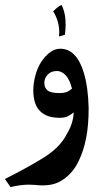

<svg xmlns="http://www.w3.org/2000/svg" viewBox="-40 -547 435 784"><path d="M322 -106Q322 -35 312 15Q302 68 281 111Q258 159 218 186Q199 199 179 204.5Q159 210 131 210Q122 210 102 208L77 207Q60 207 39 210Q18 213 3 217L-20 184Q65 141 123 106Q205 59 234 -2Q259 -43 261 -88Q250 -79 237.5 -72.5Q225 -66 204 -66Q151 -66 125 -92Q96 -119 96 -178Q96 -207 104.5 -239Q113 -271 129 -295Q145 -319 164.5 -333.5Q184 -348 206 -348Q272 -348 302 -251Q320 -191 322 -106ZM192 -257Q168 -257 154.5 -242Q141 -227 141 -209Q141 -188 154.5 -177.5Q168 -167 203 -167Q228 -167 240.5 -175.5Q253 -184 254 -185Q253 -189 249 -202Q245 -215 237 -228Q230 -240 218 -248.5Q206 -257 192 -257ZM201 -398 202 -415Q202 -461 177 -501Q185 -509 193 -515.5Q201 -522 211 -527Q228 -496 228 -446Q228 -426 225 -405Z"/></svg>

Font: Mirza SemiBold
Style: Regular
Weight: 600
Designer: Arabic design by Kourosh Beigpour, Latin design by Eduardo Tunni, engineering by Lasse Fister
Version: Version 1.0010g